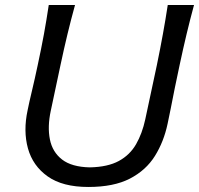

<svg xmlns="http://www.w3.org/2000/svg" viewBox="-20 -733 792 764"><path d="M331.5 11Q229 11 169.8 -31Q110.5 -73 91.2 -142.5Q72 -212 90 -295Q95.5 -323 107 -371Q118.5 -419 130 -473.5Q144.5 -541 154.8 -597Q165 -653 174 -713H278.5Q262 -653 248.5 -597Q235 -541 220.5 -473L182 -292Q168.5 -229 178.5 -178.5Q188.5 -128 227 -98.2Q265.5 -68.5 337.5 -67Q409 -68.5 453 -92.5Q497 -116.5 521.5 -159.2Q546 -202 558 -258L604 -473Q618 -541 628.2 -597.5Q638.5 -654 647.5 -713H752Q736 -654 722.5 -597.5Q709 -541 694.5 -473Q684.5 -427.5 675.5 -382.5Q666.5 -337.5 659.2 -300.2Q652 -263 647 -241Q632 -169.5 596.5 -112.5Q561 -55.5 496.8 -22.2Q432.5 11 331.5 11Z"/></svg>

Font: Commissioner Flair
Style: Italic
Weight: 400
Italic angle: -12°
Designer: Kostas Bartsokas
Foundry: Kostas Bartsokas
Version: Version 1.000; ttfautohint (v1.8.3)